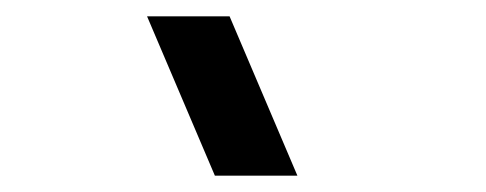

<svg xmlns="http://www.w3.org/2000/svg" viewBox="-20 -1010 595 235"><path d="M344 -795 261 -990H160L243 -795Z"/></svg>

Font: Manrope ExtraBold
Style: Regular
Weight: 800
Designer: Mikhail Sharanda
Foundry: Mikhail Sharanda
Version: Version 4.505